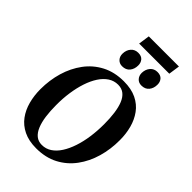

<svg xmlns="http://www.w3.org/2000/svg" viewBox="-316 -1211 1338 1338"><g transform="rotate(45 352.5 -542.5)"><path d="M316 10.5Q243 10.5 191.2 -14.8Q139.5 -40 107.5 -83.5Q75.5 -127 60.5 -183.5Q45.5 -240 45.5 -302Q45.5 -391 69.2 -471.8Q93 -552.5 140 -616Q187 -679.5 257 -716Q327 -752.5 418.5 -752.5Q492.5 -752.5 544 -727.5Q595.5 -702.5 627.2 -658.8Q659 -615 673.8 -559.5Q688.5 -504 688.5 -443Q689 -353.5 665.5 -272Q642 -190.5 595 -126.8Q548 -63 478 -26.2Q408 10.5 316 10.5ZM327.5 -34Q366.5 -34 399 -55.5Q431.5 -77 456.2 -115.5Q481 -154 498.2 -205.8Q515.5 -257.5 524 -318Q532.5 -378.5 532.5 -444Q532.5 -502 526 -550.2Q519.5 -598.5 505.2 -633.8Q491 -669 466.8 -688.2Q442.5 -707.5 406.5 -707.5Q367.5 -707.5 335 -686.2Q302.5 -665 277.5 -626.8Q252.5 -588.5 235.5 -537.2Q218.5 -486 209.8 -426Q201 -366 201.5 -301Q201.5 -242.5 208.2 -193.5Q215 -144.5 229.8 -108.8Q244.5 -73 268.5 -53.5Q292.5 -34 327.5 -34ZM335 -817.5Q308 -817.5 291.2 -835.8Q274.5 -854 275 -882Q275.5 -917.5 295.8 -940.8Q316 -964 349 -964Q380.5 -964 396 -945.8Q411.5 -927.5 411 -901Q411 -865.5 391.5 -841.5Q372 -817.5 335 -817.5ZM524.5 -817.5Q497.5 -817.5 481 -835.8Q464.5 -854 464.5 -882Q465.5 -917.5 485.5 -940.8Q505.5 -964 538.5 -964Q570 -964 585.5 -945.8Q601 -927.5 600.5 -901Q600.5 -865.5 581 -841.5Q561.5 -817.5 524.5 -817.5ZM319.5 -1096.5H616.5L604.5 -1013.5H307.5Z"/></g></svg>

Font: Merriweather 72pt
Style: Bold Italic
Weight: 700
Italic angle: -7.8°
Version: Version 2.101